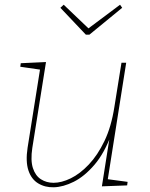

<svg xmlns="http://www.w3.org/2000/svg" viewBox="-20 -788 634 814"><path d="M208 6Q171 7 142 -10.5Q113 -28 100.5 -65.5Q88 -103 97 -162L151 -502L156 -492L66 -505L68 -520L175 -525L117 -161Q109 -108 119.5 -75.5Q130 -43 153.5 -28Q177 -13 207 -13Q241 -13 280 -32Q319 -51 356.5 -90.5Q394 -130 423 -190.5Q452 -251 465 -335L495 -522H515L436 -22L431 -29L521 -17L519 -2L412 2L447 -220L453 -221Q423 -139 380.5 -89.5Q338 -40 293 -17.5Q248 5 208 6ZM489 -768 498 -755 359 -641H344L236 -755L250 -768L359 -664H350Z"/></svg>

Font: Bitter Thin
Style: Italic
Weight: 100
Italic angle: -9°
Designer: Sol Matas, and Bitter project Authors
Foundry: Sol Matas
Version: Version 2.002